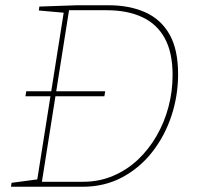

<svg xmlns="http://www.w3.org/2000/svg" viewBox="-20 -712 758 732"><path d="M77 -345 80 -364H381L378 -345ZM393 -692Q474 -692 534 -665Q594 -638 626.5 -580.5Q659 -523 659 -429Q659 -347 633.5 -270Q608 -193 560 -132Q512 -71 445 -35.5Q378 0 295 0H22L24 -15L129 -29L121 -21L224 -671L229 -663L128 -672L130 -687L275 -692ZM297 -19Q358 -19 411 -41.5Q464 -64 505.5 -103Q547 -142 577 -194Q607 -246 622.5 -305Q638 -364 638 -426Q638 -512 608 -566.5Q578 -621 521.5 -647Q465 -673 387 -673H236L244 -678L139 -14L133 -19Z"/></svg>

Font: Bitter Thin
Style: Italic
Weight: 100
Italic angle: -9°
Designer: Sol Matas, and Bitter project Authors
Foundry: Sol Matas
Version: Version 2.002